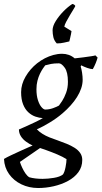

<svg xmlns="http://www.w3.org/2000/svg" viewBox="-51 -732 510 964"><path d="M141 212Q95 212 56.5 193.5Q18 175 -5.5 142Q-29 109 -31 66Q-18 58 4.5 47.5Q27 37 52 25.5Q77 14 99 4.5Q121 -5 134 -10L162 3L49 81Q53 94 60.5 110Q68 126 77 139Q86 152 96 158Q110 162 127 164Q144 166 163 166Q189 166 219.5 161Q250 156 265 144Q273 133 278 107.5Q283 82 283 67Q264 55 237 43.5Q210 32 179 21Q148 10 115 0Q96 -9 79.5 -21Q63 -33 53.5 -48.5Q44 -64 44 -82Q56 -87 78.5 -97Q101 -107 125 -118.5Q149 -130 164 -139Q146 -140 127 -146.5Q108 -153 91.5 -168Q75 -183 65 -208Q55 -233 55 -269Q55 -309 77.5 -347.5Q100 -386 135 -414Q154 -429 174.5 -439.5Q195 -450 217 -456Q239 -462 261 -462Q278 -462 294 -456.5Q310 -451 324 -439Q345 -441 367 -444Q389 -447 406 -449.5Q423 -452 428 -454L439 -443Q436 -431 429.5 -415Q423 -399 415 -385Q404 -385 387 -391Q370 -397 357 -404L354 -398Q358 -387 361 -367.5Q364 -348 364 -332Q364 -310 356.5 -288Q349 -266 335.5 -244.5Q322 -223 303.5 -202.5Q285 -182 264 -164Q249 -151 233 -139.5Q217 -128 200.5 -118Q184 -108 167.5 -99Q151 -90 134 -83Q145 -71 161.5 -60.5Q178 -50 198 -42Q218 -34 239 -27Q262 -19 284 -10Q306 -1 323.5 10Q341 21 351.5 36Q362 51 362 71Q362 106 342.5 132.5Q323 159 290.5 176.5Q258 194 219 203Q180 212 141 212ZM176 -182Q196 -182 215.5 -189Q235 -196 245 -202Q250 -208 261 -225Q272 -242 281 -266.5Q290 -291 290 -321Q290 -370 274 -392Q258 -414 245 -414Q221 -414 205.5 -411Q190 -408 176 -404Q172 -399 164.5 -388Q157 -377 149.5 -361.5Q142 -346 137 -326.5Q132 -307 132 -284Q132 -252 139.5 -229Q147 -206 157.5 -194Q168 -182 176 -182ZM234 -514Q221 -528 217 -545Q213 -562 213 -580Q213 -601 229 -626.5Q245 -652 267.5 -675Q290 -698 312 -712Q317 -712 322 -708Q327 -704 327 -702Q327 -700 319 -687Q311 -674 300.5 -656.5Q290 -639 281.5 -623Q273 -607 272 -598L308 -576Q308 -572 305.5 -560.5Q303 -549 300.5 -538Q298 -527 297 -524Q287 -522 270.5 -518Q254 -514 234 -514Z"/></svg>

Font: Labrada
Style: Italic
Weight: 400
Italic angle: -7°
Designer: Mercedes Jáuregui
Foundry: Omnibus-Type Team
Version: Version 1.000